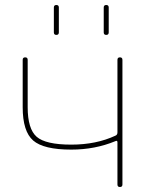

<svg xmlns="http://www.w3.org/2000/svg" viewBox="-20 -750 592 770"><path d="M396 -620V-720Q396 -730 406 -730Q416 -730 416 -720V-620Q416 -610 406 -610Q396 -610 396 -620ZM196 -620V-720Q196 -730 206 -730Q216 -730 216 -720V-620Q216 -610 206 -610Q196 -610 196 -620ZM266 -150Q155 -150 113 -186.5Q71 -223 71 -320V-510Q71 -520 81 -520Q91 -520 91 -510V-320Q91 -233 127 -201.5Q163 -170 266 -170Q366 -170 443 -206Q451 -209 451 -219V-510Q451 -520 461 -520Q471 -520 471 -510V-10Q471 0 461 0Q451 0 451 -10V-179Q451 -188 443 -184Q361 -150 266 -150Z"/></svg>

Font: Rounded Mplus 1c Thin
Style: Regular
Weight: 250
Version: Version 1.059.20150529